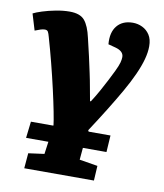

<svg xmlns="http://www.w3.org/2000/svg" viewBox="-83 -598 755 882"><g transform="rotate(10 294.0 -156.5)"><path d="M90 216 96 145 170 135 178 77H74L83 0H187L188 -2Q186 -21 177.5 -64.5Q169 -108 156 -165Q143 -222 127.5 -282.5Q112 -343 96 -398Q92 -413 88 -420.5Q84 -428 73 -428Q64 -428 53 -424.5Q42 -421 27 -415L4 -491Q17 -498 45 -507Q73 -516 107 -522.5Q141 -529 171 -529Q220 -529 241 -504Q262 -479 274 -425Q285 -381 293.5 -342Q302 -303 309.5 -268.5Q317 -234 322.5 -202.5Q328 -171 334 -140H338Q358 -171 373 -198.5Q388 -226 400.5 -250Q413 -274 424 -297Q437 -324 441 -339Q445 -354 445 -365Q445 -379 435 -388.5Q425 -398 406 -403L372 -412Q367 -467 392.5 -498Q418 -529 466 -529Q489 -529 510 -519Q531 -509 544.5 -488.5Q558 -468 558 -435Q558 -407 549 -374Q540 -341 522 -301Q504 -261 478 -215.5Q452 -170 419.5 -117.5Q387 -65 349 -7L352 -1H454L449 77H339L334 133L419 147L415 216Z"/></g></svg>

Font: Literata ExtraBold
Style: Italic
Weight: 800
Italic angle: -2°
Designer: Latin by Veronika Burian and Jose Scaglione. Greek by Irene Vlachou. Cyrillic by Vera Evstafieva
Foundry: TypeTogether
Version: Version 3.002